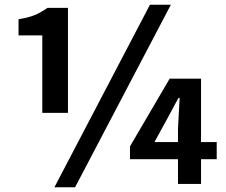

<svg xmlns="http://www.w3.org/2000/svg" viewBox="-20 -774 949 808"><path d="M158 -299V-625H58V-693Q101 -700 127 -711Q153 -722 180 -741H266V-299ZM209 14 611 -754H699L296 14ZM729 0V-232L736 -362H731L683 -273L630 -176H892V-104H527V-158L694 -443H826V0Z"/></svg>

Font: Noto Sans JP Thin
Style: Bold
Weight: 700
Version: Version 2.004-H2;hotconv 1.0.118;makeotfexe 2.5.65603